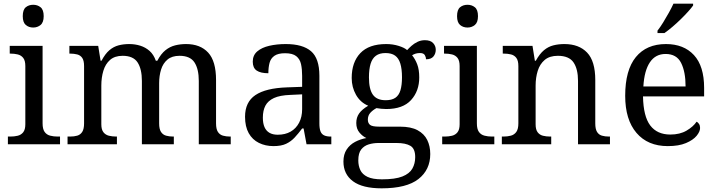

<svg xmlns="http://www.w3.org/2000/svg" viewBox="-20 -786 3906 1046"><path d="M23 0V-42H36Q58 -42 76.5 -46.5Q95 -51 106.5 -65.5Q118 -80 118 -109V-426Q118 -456 106.5 -470.5Q95 -485 76.5 -489.5Q58 -494 36 -494H33V-536H212V-114Q212 -83 223 -67.5Q234 -52 253 -47Q272 -42 294 -42H307V0ZM161 -636Q137 -636 120.5 -650Q104 -664 104 -698Q104 -733 120.5 -746.5Q137 -760 161 -760Q184 -760 201 -746.5Q218 -733 218 -698Q218 -664 201 -650Q184 -636 161 -636Z M348 0V-42H361Q384 -42 401 -47Q418 -52 428 -67.5Q438 -83 438 -114V-426Q438 -456 428 -470.5Q418 -485 400.5 -489.5Q383 -494 361 -494H358V-536H515L528 -455H533Q553 -493 576 -512.5Q599 -532 626 -539Q653 -546 684 -546Q716 -546 744.5 -537Q773 -528 795 -508.5Q817 -489 829 -455H837Q857 -493 881.5 -512.5Q906 -532 934.5 -539Q963 -546 994 -546Q1071 -546 1114 -499.5Q1157 -453 1157 -350V-114Q1157 -83 1167 -67.5Q1177 -52 1194.5 -47Q1212 -42 1234 -42H1237V0H1063V-345Q1063 -410 1039.5 -446Q1016 -482 958 -482Q917 -482 892.5 -461.5Q868 -441 857.5 -407Q847 -373 847 -333V-114Q847 -83 857 -67.5Q867 -52 884.5 -47Q902 -42 924 -42H927V0H753V-345Q753 -410 729.5 -446Q706 -482 648 -482Q605 -482 579.5 -459.5Q554 -437 543 -400Q532 -363 532 -320V-109Q532 -80 543.5 -65.5Q555 -51 573.5 -46.5Q592 -42 614 -42H617V0Z M1470 10Q1426 10 1390.5 -7.5Q1355 -25 1335 -60.5Q1315 -96 1315 -150Q1315 -230 1371.5 -268Q1428 -306 1543 -310L1626 -313V-373Q1626 -409 1620 -436.5Q1614 -464 1594 -480Q1574 -496 1533 -496Q1495 -496 1475 -482Q1455 -468 1448.5 -443.5Q1442 -419 1442 -387Q1400 -387 1378.5 -401.5Q1357 -416 1357 -450Q1357 -485 1381.5 -506Q1406 -527 1447 -536.5Q1488 -546 1537 -546Q1629 -546 1674.5 -507Q1720 -468 1720 -373V-114Q1720 -86 1726 -70.5Q1732 -55 1746 -48.5Q1760 -42 1782 -42H1785V0H1650L1634 -86H1626Q1605 -58 1585 -36.5Q1565 -15 1538.5 -2.5Q1512 10 1470 10ZM1493 -52Q1534 -52 1563.5 -69Q1593 -86 1609.5 -117.5Q1626 -149 1626 -191V-272L1562 -269Q1505 -267 1472.5 -252Q1440 -237 1426 -210.5Q1412 -184 1412 -145Q1412 -114 1421 -93.5Q1430 -73 1448 -62.5Q1466 -52 1493 -52Z M2059 240Q1955 240 1903 201.5Q1851 163 1851 94Q1851 55 1868.5 28.5Q1886 2 1914.5 -13Q1943 -28 1976 -34Q1956 -43 1938.5 -63.5Q1921 -84 1921 -116Q1921 -146 1936.5 -168Q1952 -190 1986 -210Q1943 -228 1919.5 -269.5Q1896 -311 1896 -361Q1896 -447 1943 -496.5Q1990 -546 2084 -546Q2120 -546 2152 -536Q2184 -526 2198 -513Q2208 -524 2222 -536.5Q2236 -549 2254.5 -558Q2273 -567 2295 -567Q2325 -567 2339.5 -551.5Q2354 -536 2354 -515Q2354 -494 2341.5 -478.5Q2329 -463 2301 -463Q2301 -474 2294.5 -485.5Q2288 -497 2268 -497Q2255 -497 2245 -494Q2235 -491 2225 -485Q2242 -464 2253 -435.5Q2264 -407 2264 -364Q2264 -290 2219.5 -241Q2175 -192 2084 -192Q2072 -192 2056.5 -193.5Q2041 -195 2031 -197Q2012 -187 1998 -172Q1984 -157 1984 -134Q1984 -116 1995.5 -106Q2007 -96 2046 -96H2159Q2219 -96 2255 -76.5Q2291 -57 2307.5 -23.5Q2324 10 2324 53Q2324 139 2259.5 189.5Q2195 240 2059 240ZM2061 191Q2133 191 2172 175.5Q2211 160 2226.5 132.5Q2242 105 2242 70Q2242 24 2216 8.5Q2190 -7 2140 -7H2042Q2014 -7 1989 0.5Q1964 8 1948 28Q1932 48 1932 88Q1932 117 1943 140.5Q1954 164 1982 177.5Q2010 191 2061 191ZM2081 -240Q2114 -240 2133.5 -253Q2153 -266 2161.5 -294Q2170 -322 2170 -365Q2170 -410 2161 -439.5Q2152 -469 2132.5 -483Q2113 -497 2080 -497Q2048 -497 2028 -482.5Q2008 -468 1999 -438.5Q1990 -409 1990 -364Q1990 -300 2011.5 -270Q2033 -240 2081 -240Z M2389 0V-42H2402Q2424 -42 2442.5 -46.5Q2461 -51 2472.5 -65.5Q2484 -80 2484 -109V-426Q2484 -456 2472.5 -470.5Q2461 -485 2442.5 -489.5Q2424 -494 2402 -494H2399V-536H2578V-114Q2578 -83 2589 -67.5Q2600 -52 2619 -47Q2638 -42 2660 -42H2673V0ZM2527 -636Q2503 -636 2486.5 -650Q2470 -664 2470 -698Q2470 -733 2486.5 -746.5Q2503 -760 2527 -760Q2550 -760 2567 -746.5Q2584 -733 2584 -698Q2584 -664 2567 -650Q2550 -636 2527 -636Z M2714 0V-42H2722Q2745 -42 2763.5 -47Q2782 -52 2793 -67.5Q2804 -83 2804 -114V-426Q2804 -456 2793 -470.5Q2782 -485 2764 -489.5Q2746 -494 2724 -494H2719V-536H2881L2894 -455H2899Q2920 -493 2943.5 -512.5Q2967 -532 2995 -539Q3023 -546 3055 -546Q3134 -546 3178.5 -499.5Q3223 -453 3223 -350V-114Q3223 -83 3232.5 -67.5Q3242 -52 3259 -47Q3276 -42 3298 -42H3303V0H3129V-345Q3129 -410 3104.5 -446Q3080 -482 3019 -482Q2974 -482 2947.5 -459.5Q2921 -437 2909.5 -400Q2898 -363 2898 -320V-109Q2898 -80 2909 -65.5Q2920 -51 2938 -46.5Q2956 -42 2978 -42H2983V0Z M3618 10Q3509 10 3447.5 -62Q3386 -134 3386 -264Q3386 -404 3444 -475Q3502 -546 3608 -546Q3705 -546 3760.5 -486Q3816 -426 3816 -307V-261H3483Q3485 -152 3522.5 -102.5Q3560 -53 3632 -53Q3684 -53 3720.5 -74.5Q3757 -96 3775 -123Q3782 -120 3788 -111Q3794 -102 3794 -89Q3794 -69 3775 -46Q3756 -23 3717 -6.5Q3678 10 3618 10ZM3715 -315Q3715 -395 3690.5 -443.5Q3666 -492 3606 -492Q3551 -492 3520.5 -446.5Q3490 -401 3485 -315ZM3562 -619Q3577 -638 3593 -664Q3609 -690 3624 -717Q3639 -744 3649 -766H3756V-756Q3747 -743 3729 -723Q3711 -703 3688.5 -681Q3666 -659 3643 -639.5Q3620 -620 3600 -606H3562Z"/></svg>

Font: Noto Serif Armenian
Style: Regular
Weight: 400
Designer: Monotype Design Team
Foundry: Monotype Imaging Inc.
Version: Version 2.007